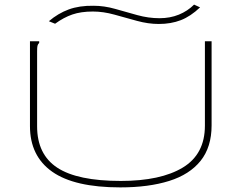

<svg xmlns="http://www.w3.org/2000/svg" viewBox="-20 -802 1040 833"><path d="M502 11Q303 11 206.5 -57Q110 -125 110 -255V-623H150V-616Q144 -610 142.5 -603Q141 -596 141 -579V-254Q141 -132 228.5 -74.5Q316 -17 504 -17Q677 -17 773 -75Q869 -133 869 -257V-623H898V-258Q898 -164 850.5 -104.5Q803 -45 714 -17Q625 11 502 11ZM822 -782 848 -770Q807 -731 764.5 -714.5Q722 -698 669 -698Q623 -698 574 -711.5Q525 -725 476.5 -738.5Q428 -752 383 -752Q331 -752 293.5 -739Q256 -726 219 -699L192 -710Q232 -744 278 -761Q324 -778 386 -777Q432 -777 479.5 -763.5Q527 -750 575.5 -736.5Q624 -723 672 -723Q718 -723 756 -738.5Q794 -754 822 -782Z"/></svg>

Font: Inconsolata UltraExpanded ExtraLight
Style: Regular
Weight: 200
Width: 9
Monospace: yes
Designer: Raph Levien, Cyreal, Brenton Simpson
Foundry: Raph Levien, Cyreal, Google
Version: Version 3.001; ttfautohint (v1.8.2.53-6de2)